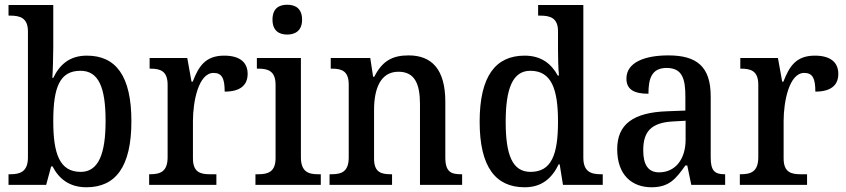

<svg xmlns="http://www.w3.org/2000/svg" viewBox="-20 -781 3575 811"><path d="M345 10C468 10 535 -76 535 -269C535 -461 469 -546 347 -546C274 -546 232 -508 205 -452H201C203 -476 205 -544 205 -579V-760H16V-715H23C64 -715 98 -706 98 -648V-116C98 -54 63 -45 23 -45H16V0H175L196 -78H202C229 -26 273 10 345 10ZM321 -55C232 -55 205 -131 205 -269C205 -412 232 -482 320 -482C396 -482 426 -413 426 -270C426 -131 396 -55 321 -55Z M610 0H894V-45H867C827 -45 795 -53 795 -112V-270C795 -351 818 -473 882 -473C918 -473 929 -449 929 -394C996 -394 1026 -422 1026 -469C1026 -516 995 -546 927 -546C847 -546 819 -500 794 -436H789L771 -536H612V-491H615C656 -491 688 -482 688 -423V-117C688 -54 655 -45 613 -45H610Z M1193 -635C1228 -635 1256 -652 1256 -698C1256 -745 1228 -761 1193 -761C1158 -761 1131 -745 1131 -698C1131 -652 1158 -635 1193 -635ZM1059 0H1335V-45H1324C1283 -45 1251 -55 1251 -117V-536H1065V-491H1072C1112 -491 1144 -481 1144 -423V-113C1144 -55 1112 -45 1071 -45H1059Z M1372 0H1636V-45H1631C1590 -45 1560 -53 1560 -111V-317C1560 -402 1585 -478 1663 -478C1731 -478 1754 -428 1754 -341V0H1932V-45H1928C1886 -45 1861 -54 1861 -116V-351C1861 -488 1804 -547 1706 -547C1640 -547 1596 -526 1561 -457H1556L1544 -536H1377V-491H1382C1422 -491 1453 -482 1453 -424V-116C1453 -54 1421 -45 1379 -45H1372Z M2196 10C2269 10 2311 -28 2340 -87H2344L2358 0H2526V-45H2518C2476 -45 2444 -56 2444 -115V-760H2253V-715H2261C2302 -715 2337 -707 2337 -649V-571C2337 -537 2338 -494 2341 -462H2336C2309 -511 2267 -546 2196 -546C2074 -546 2006 -460 2006 -267C2006 -75 2074 10 2196 10ZM2221 -55C2145 -55 2116 -125 2116 -266C2116 -406 2145 -482 2220 -482C2309 -482 2337 -406 2337 -267C2337 -127 2309 -55 2221 -55Z M2732 10C2807 10 2835 -26 2875 -82H2883L2900 0H3043V-45H3040C2998 -45 2982 -61 2982 -116V-374C2982 -501 2922 -547 2803 -547C2704 -547 2626 -518 2626 -449C2626 -404 2657 -385 2719 -385C2719 -450 2733 -494 2796 -494C2863 -494 2875 -446 2875 -373V-314L2798 -311C2656 -306 2587 -257 2587 -151C2587 -41 2650 10 2732 10ZM2764 -53C2718 -53 2697 -85 2697 -146C2697 -223 2728 -263 2823 -268L2876 -271V-191C2876 -108 2832 -53 2764 -53Z M3105 0H3389V-45H3362C3322 -45 3290 -53 3290 -112V-270C3290 -351 3313 -473 3377 -473C3413 -473 3424 -449 3424 -394C3491 -394 3521 -422 3521 -469C3521 -516 3490 -546 3422 -546C3342 -546 3314 -500 3289 -436H3284L3266 -536H3107V-491H3110C3151 -491 3183 -482 3183 -423V-117C3183 -54 3150 -45 3108 -45H3105Z"/></svg>

Font: Noto Serif Bengali SemiCondensed
Style: Regular
Weight: 400
Width: 4
Designer: Juan Bruce, Universal Thirst, Indian Type Foundry and the Monotype Design Team.
Foundry: Monotype Imaging Inc.
Version: Version 2.003